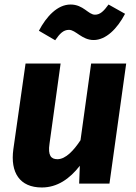

<svg xmlns="http://www.w3.org/2000/svg" viewBox="-20 -812 602 849"><path d="M394 -635C448 -635 498 -684 533 -751L460 -792C439 -763 423 -747 400 -747C370 -747 349 -792 292 -792C234 -792 185 -739 152 -676L224 -634C244 -663 260 -680 285 -680C315 -680 342 -635 394 -635ZM165 17C233 17 288 -21 333 -79L330 0H464L538 -531H383L336 -192C307 -148 271 -108 234 -108C206 -108 191 -124 199 -177L248 -531H93L39 -152C25 -49 67 17 165 17Z"/></svg>

Font: Fira Sans
Style: Bold Italic
Weight: 700
Italic angle: -8°
Designer: bBox Type GmbH & Carrois Corporate GbR & Edenspiekermann AG
Foundry: bBox Type GmbH & Carrois Corporate GbR & Edenspiekermann AG
Version: Version 4.301;PS 004.301;hotconv 1.0.88;makeotf.lib2.5.64775